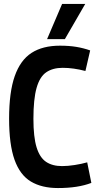

<svg xmlns="http://www.w3.org/2000/svg" viewBox="-20 -941 501 971"><path d="M26 -341Q26 -475 54.5 -556Q83 -637 139.5 -673.5Q196 -710 283 -710Q329 -710 365.5 -704Q402 -698 436 -686L412 -582Q351 -598 297 -598Q247 -598 214 -575.5Q181 -553 165 -496.5Q149 -440 149 -340Q149 -248 165 -196Q181 -144 213 -122.5Q245 -101 294 -101Q323 -101 358 -106.5Q393 -112 421 -120L442 -16Q408 -3 366 3.5Q324 10 273 10Q191 10 136 -23Q81 -56 53.5 -133Q26 -210 26 -341ZM218 -743 294 -921H411L308 -743Z"/></svg>

Font: Georama Semi Condensed SemiBold
Style: Regular
Weight: 600
Width: 4
Designer: Jean-Baptiste Levee
Foundry: Production Type
Version: Version 1.000